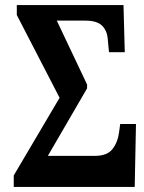

<svg xmlns="http://www.w3.org/2000/svg" viewBox="-20 -734 564 754"><path d="M34 0V-45L214 -350L46 -675V-714H465L470 -529H408L403 -582Q400 -615 380 -634Q360 -653 315 -653H203L322 -402V-387L168 -122H354Q401 -122 422 -149Q443 -176 448 -217L452 -247H514L509 0Z"/></svg>

Font: Noto Serif ExtraCondensed
Style: Bold
Weight: 700
Width: 2
Designer: Monotype Design Team
Foundry: Monotype Imaging Inc.
Version: Version 2.014; ttfautohint (v1.8.4.7-5d5b)